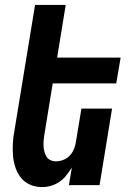

<svg xmlns="http://www.w3.org/2000/svg" viewBox="-20 -755 540 783"><path d="M152 8Q126 8 103.5 -1.5Q81 -11 66 -29.5Q51 -48 43 -71.5Q35 -95 33 -120.5Q31 -146 32.5 -172Q34 -198 39 -223L123 -735H248L213 -520H472L454 -415H195L161 -206Q159 -195 158 -183Q157 -171 157.5 -159.5Q158 -148 161 -137Q164 -126 169.5 -116.5Q175 -107 185.5 -102Q196 -97 208 -97Q223 -97 238.5 -103Q254 -109 265 -121Q276 -133 282 -148Q288 -163 290 -179L312 -312H437L386 0H261L273 -72Q263 -56 251 -40.5Q239 -25 223 -14Q207 -3 188.5 2.5Q170 8 152 8Z"/></svg>

Font: Iosevka Term Curly XBd Obl
Style: Regular
Weight: 800
Italic angle: -9°
Designer: Belleve Invis
Foundry: Belleve Invis
Version: Version 32.3.0